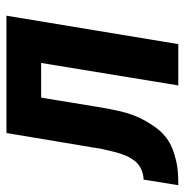

<svg xmlns="http://www.w3.org/2000/svg" viewBox="-50 -550 560 581"><g transform="rotate(-90 229.5 -260.0)"><path d="M-41 0 -24 -105Q-9 -105 7 -112Q23 -119 33.5 -133Q44 -147 50 -162.5Q56 -178 60 -194Q64 -210 67.5 -225.5Q71 -241 73 -257L117 -520H472L386 0H261L329 -415H224L196 -244Q193 -226 189.5 -207.5Q186 -189 181.5 -170.5Q177 -152 170 -134Q163 -116 153.5 -99Q144 -82 132 -66Q120 -50 104 -37.5Q88 -25 70 -18Q52 -11 33 -6.5Q14 -2 -4.5 -1Q-23 0 -41 0Z"/></g></svg>

Font: Iosevka Term Curly XBd Obl
Style: Regular
Weight: 800
Italic angle: -9°
Designer: Belleve Invis
Foundry: Belleve Invis
Version: Version 32.3.0